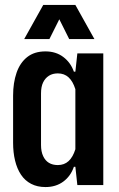

<svg xmlns="http://www.w3.org/2000/svg" viewBox="-20 -749 480 777"><path d="M164 8Q131 8 106 -5Q81 -18 65 -42Q49 -66 41 -99Q33 -132 33 -171V-362Q33 -414 47 -454.5Q61 -495 90 -518Q119 -541 164 -541Q206 -541 236 -518.5Q266 -496 279 -459H285L293 -533H398V0H293L285 -74H279Q266 -36 236 -14Q206 8 164 8ZM214 -81Q240 -81 257.5 -97Q275 -113 285 -145V-388Q275 -420 257.5 -436Q240 -452 214 -452Q193 -452 178 -442.5Q163 -433 154.5 -415.5Q146 -398 146 -371V-162Q146 -136 154.5 -117.5Q163 -99 178 -90Q193 -81 214 -81ZM78 -591 155 -729H285L362 -591H260L220 -671L180 -591Z"/></svg>

Font: Hubot Sans Condensed SemiBold
Style: Regular
Weight: 600
Width: 3
Designer: Deni Anggara
Foundry: GitHub, Inc., Subsidiary of Microsoft Corporation
Version: Version 2.000